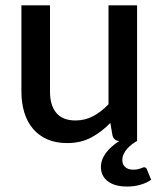

<svg xmlns="http://www.w3.org/2000/svg" viewBox="-20 -530 601 722"><path d="M521.5 99C519.8 99 518 99.5 516 100.5C514 101.5 511.5 102.5 508.5 103.5C505.5 104.5 501.8 105.5 497.5 106.5C493.2 107.5 487.5 108 480.5 108C467.8 108 457.9 104.8 450.8 98.2C443.6 91.8 440 83 440 72C440 64 441.7 56.4 445 49.2C448.3 42.1 452.7 35.5 458 29.5C463.3 23.5 469.3 18 475.8 13C482.3 8 488.8 3.7 495.5 0V-510H388V-138C370 -119 350.8 -104.1 330.3 -93.2C309.8 -82.4 287.7 -77 264 -77C231.7 -77 207.6 -86.5 191.8 -105.5C175.9 -124.5 168 -151.2 168 -185.5V-510H60.5V-185.5C60.5 -156.8 64.2 -130.6 71.5 -106.8C78.8 -82.9 89.8 -62.5 104.3 -45.5C118.8 -28.5 136.7 -15.3 158 -6C179.3 3.3 204 8 232 8C266.7 8 297.1 1 323.2 -13C349.4 -27 373.3 -45.3 395 -68L403 -20.5C407 -6.8 415.7 0 429 0C407.7 13.3 390.7 28.4 378.2 45.3C365.7 62.1 359.5 79.8 359.5 98.5C359.5 120.5 368.1 138.2 385.2 151.5C402.4 164.8 426.7 171.5 458 171.5C476 171.5 492.9 169.2 508.7 164.5C524.6 159.8 537.8 153.7 548.5 146L532 106C530.3 101.3 526.8 99 521.5 99Z"/></svg>

Font: Lato Semibold
Style: Regular
Weight: 600
Designer: Lukasz Dziedzic
Foundry: tyPoland Lukasz Dziedzic
Version: Version 2.006; 2014-01-15